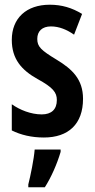

<svg xmlns="http://www.w3.org/2000/svg" viewBox="-20 -573 401 814"><path d="M332 -154C332 -237 286 -280 220 -320C154 -360 138 -375 138 -408C138 -441 159 -461 196 -461C231 -461 264 -447 294 -426L328 -514C285 -540 242 -553 191 -553C92 -553 30 -496 30 -404C30 -323 71 -276 139 -238C205 -202 221 -181 221 -149C221 -109 198 -88 157 -88C111 -88 64 -107 30 -131V-20C68 -1 114 10 166 10C270 10 332 -47 332 -154ZM237 71V61H127C124 101 109 174 100 209V221H170C197 179 222 122 237 71Z"/></svg>

Font: Noto Sans Devanagari ExtraCondensed SemiBold
Style: Regular
Weight: 600
Width: 2
Designer: Jelle Bosma - Monotype Design Team
Foundry: Monotype Imaging Inc.
Version: Version 2.004